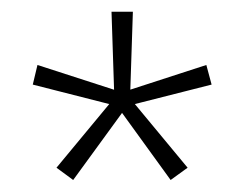

<svg xmlns="http://www.w3.org/2000/svg" viewBox="-20 -659 417 328"><path d="M105 -351.5 76.5 -372.5 168.5 -483.5 169.5 -480.5 36 -514.5 44 -548 177 -505 175 -502 170.5 -639H207L202.5 -502L200 -505L332.5 -548L341.5 -514.5L207.5 -480.5L208.5 -483.5L300.5 -372.5L271.5 -351.5L187.5 -467.5H189.5Z"/></svg>

Font: Anek Gurmukhi Medium ExtraLight
Style: Regular
Weight: 250
Version: Version 1.003